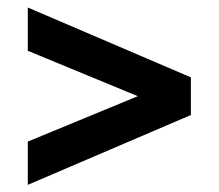

<svg xmlns="http://www.w3.org/2000/svg" viewBox="-20 -597 590 518"><path d="M55 -98.3V-215L351.7 -337.5L55 -460V-576.7L495 -388.3V-286.7Z"/></svg>

Font: Funnel Sans
Style: Bold
Weight: 700
Designer: NORD ID, Kristian Moeller
Foundry: Dicotype
Version: Version 1.000